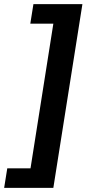

<svg xmlns="http://www.w3.org/2000/svg" viewBox="-76 -725 450 925"><path d="M-56 180 -41 86H71L181 -611H70L85 -705H321L181 180Z"/></svg>

Font: Nunito Sans 12pt ExtraLight 12pt
Style: Bold Italic
Weight: 700
Italic angle: -9°
Version: Version 3.101;gftools[0.9.27]